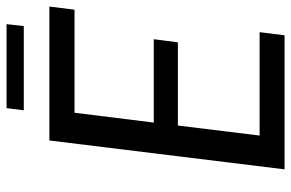

<svg xmlns="http://www.w3.org/2000/svg" viewBox="-171 -716 887 585"><g transform="rotate(-90 272.5 -423.5)"><path d="M49 0ZM535.5 -640H221.5L191.5 -398.5H445.5L436 -325H182.5L152 -76H467L457.5 0H49L137 -716.5H545ZM235.5 -847H491.5L485.5 -794.5H229Z"/></g></svg>

Font: Lato
Style: Italic
Weight: 400
Italic angle: -7°
Designer: Lukasz Dziedzic
Foundry: tyPoland Lukasz Dziedzic
Version: Version 2.007; 2014-02-27